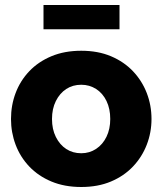

<svg xmlns="http://www.w3.org/2000/svg" viewBox="-20 -738 650 768"><path d="M305 10Q238 10 185.5 -12Q133 -34 97 -72Q61 -110 42.5 -159Q24 -208 24 -262Q24 -317 42.5 -366Q61 -415 97 -453Q133 -491 185.5 -513Q238 -535 305 -535Q372 -535 424 -513Q476 -491 512 -453Q548 -415 567 -366Q586 -317 586 -262Q586 -208 567 -159Q548 -110 512 -72Q476 -34 424 -12Q372 10 305 10ZM188 -262Q188 -221 203.5 -190Q219 -159 245 -142Q271 -125 305 -125Q338 -125 364.5 -142.5Q391 -160 406 -191Q421 -222 421 -262Q421 -303 406 -334Q391 -365 364.5 -382Q338 -399 305 -399Q271 -399 245 -382Q219 -365 203.5 -334Q188 -303 188 -262ZM154 -621V-718H458V-621Z"/></svg>

Font: Raleway Thin ExtraBold
Style: Regular
Weight: 800
Version: Version 4.026